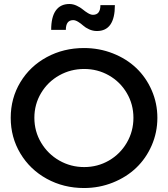

<svg xmlns="http://www.w3.org/2000/svg" viewBox="-20 -946 850 971"><path d="M34.2 -350.1Q34.2 -449.2 83 -530.3Q131.8 -611.3 216.8 -657.2Q301.8 -703.1 404.8 -703.1Q481.9 -703.1 550.8 -676Q619.6 -648.9 668.9 -602.1Q718.3 -555.2 747.1 -489.5Q775.9 -423.8 775.9 -350.1Q775.9 -276.4 747.1 -210.4Q718.3 -144.5 668.9 -97.4Q619.6 -50.3 550.8 -22.7Q481.9 4.9 404.8 4.9Q301.8 4.9 216.8 -41.7Q131.8 -88.4 83 -169.9Q34.2 -251.5 34.2 -350.1ZM405.8 -597.2Q337.4 -597.2 279.5 -564.7Q221.7 -532.2 187.7 -475.3Q153.8 -418.5 153.8 -350.1Q153.8 -281.7 188 -224.4Q222.2 -167 280 -134Q337.9 -101.1 405.8 -101.1Q473.6 -101.1 530.8 -134Q587.9 -167 621.3 -224.4Q654.8 -281.7 654.8 -350.1Q654.8 -418.5 621.3 -475.3Q587.9 -532.2 530.8 -564.7Q473.6 -597.2 405.8 -597.2ZM238.8 -794.9Q238.8 -859.9 262.2 -892.8Q285.6 -925.8 331.1 -925.8Q349.6 -925.8 367.9 -917.2Q386.2 -908.7 398.4 -898.4Q410.6 -888.2 424.8 -879.6Q439 -871.1 450.2 -871.1Q487.8 -871.1 487.8 -919.9H561Q561 -789.1 470.2 -789.1Q449.7 -789.1 430.9 -797.6Q412.1 -806.2 400.6 -816.7Q389.2 -827.1 375.2 -835.7Q361.3 -844.2 350.1 -844.2Q313 -844.2 313 -794.9Z"/></svg>

Font: Trueno
Style: Rg
Weight: 400
Designer: Julieta Ulanovsky
Foundry: Julieta Ulanovsky
Version: Version 3.001b